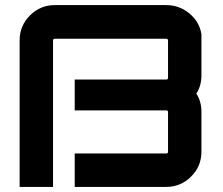

<svg xmlns="http://www.w3.org/2000/svg" viewBox="-20 -733 873 753"><path d="M770 -599V-438Q770 -396 750 -366Q770 -336 770 -294V-138Q770 -81 729.5 -40.5Q689 0 632 0H273V-131H632Q639 -131 639 -138V-294Q639 -300 632 -300H273V-421H632Q639 -421 639 -428V-574Q639 -581 632 -581H195Q188 -581 188 -574V0H57V-575Q57 -632 97.5 -672.5Q138 -713 195 -713H632Q683 -713 722.5 -680.5Q762 -648 770 -599Z"/></svg>

Font: Orbitron
Style: Bold
Weight: 700
Designer: Matt McInerney
Foundry: Matt McInerney
Version: Version 001.001